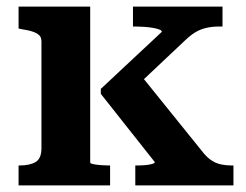

<svg xmlns="http://www.w3.org/2000/svg" viewBox="-20 -559 742 579"><path d="M684 0H388V-60H393Q405 -60 417.5 -61Q430 -62 438.5 -64.5Q447 -67 447 -70L284 -276V-291L468 -463Q468 -467 460.5 -470Q453 -473 441 -475Q429 -477 415.5 -478Q402 -479 391 -479H381V-539H651V-479H640Q620 -479 602.5 -475Q585 -471 570.5 -462.5Q556 -454 540 -439L365 -274L391 -349L595 -96Q608 -81 620.5 -73.5Q633 -66 647.5 -63Q662 -60 678 -60H684ZM252 -539V-69Q252 -66 261.5 -64Q271 -62 284 -61Q297 -60 307 -60H312V0H36V-60H39Q70 -60 87.5 -70.5Q105 -81 105 -112V-434Q105 -446 98.5 -452.5Q92 -459 79 -463.5Q66 -468 45 -471L36 -473V-539Z"/></svg>

Font: Roboto Serif 20pt SemiBold
Style: Regular
Weight: 600
Version: Version 1.008